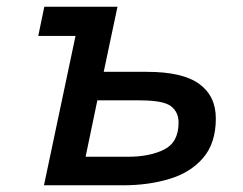

<svg xmlns="http://www.w3.org/2000/svg" viewBox="-20 -552 724 572"><path d="M111 0 205 -445H94L112 -532H330L289 -338H418Q524 -338 573.5 -302Q623 -266 623 -199Q623 -126 585.5 -82Q548 -38 485 -19Q422 0 347 0ZM235 -85H361Q426 -85 469 -106.5Q512 -128 512 -187Q512 -218 489.5 -235.5Q467 -253 396 -253H270Z"/></svg>

Font: Geist Medium
Style: Italic
Weight: 500
Italic angle: -12°
Designer: Basement.studio, Andrés Briganti, Mateo Zaragoza
Foundry: Basement.studio, Vercel, Andrés Briganti, Guido Ferreyra, Mateo Zaragoza
Version: Version 1.500; ttfautohint (v1.8.4.7-5d5b)